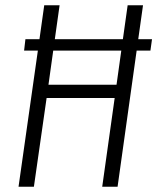

<svg xmlns="http://www.w3.org/2000/svg" viewBox="-20 -705 594 725"><path d="M554 -557 548 -514H496L424 0H366L413 -335H156L108 0H50L123 -514H71L76 -557H129L147 -685H205L187 -557H444L462 -685H520L502 -557ZM420 -385 438 -514H181L163 -385Z"/></svg>

Font: Fira Sans Extra Condensed Light
Style: Italic
Weight: 300
Width: 3
Italic angle: -8°
Designer: Carrois Corporate & Edenspiekermann AG
Foundry: Carrois Corporate GbR & Edenspiekermann AG
Version: Version 4.203